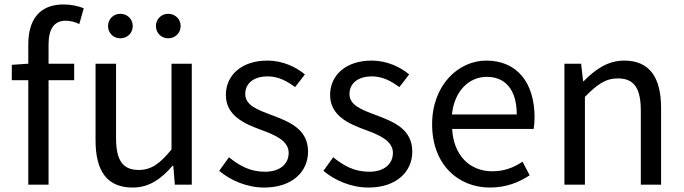

<svg xmlns="http://www.w3.org/2000/svg" viewBox="-20 -829 3072 862"><path d="M33 -469H107V0H198V-469H313V-543H198V-629C198 -699 223 -736 275 -736C294 -736 316 -731 336 -721L356 -792C331 -802 299 -809 265 -809C157 -809 107 -740 107 -630V-543L33 -538Z M576 13C650 13 704 -26 755 -85H758L765 0H841V-543H750V-158C698 -94 659 -66 603 -66C531 -66 501 -109 501 -210V-543H409V-199C409 -60 461 13 576 13ZM520 -657C552 -657 576 -681 576 -712C576 -743 552 -767 520 -767C489 -767 465 -743 465 -712C465 -681 489 -657 520 -657ZM735 -657C767 -657 791 -681 791 -712C791 -743 767 -767 735 -767C704 -767 680 -743 680 -712C680 -681 704 -657 735 -657Z M1166 13C1294 13 1363 -60 1363 -148C1363 -251 1277 -283 1198 -313C1137 -336 1081 -356 1081 -407C1081 -450 1113 -486 1182 -486C1230 -486 1268 -465 1305 -438L1349 -495C1308 -529 1248 -557 1181 -557C1062 -557 994 -489 994 -403C994 -310 1076 -274 1152 -246C1212 -224 1276 -198 1276 -143C1276 -96 1241 -58 1169 -58C1104 -58 1056 -84 1008 -123L964 -62C1015 -19 1089 13 1166 13Z M1634 13C1762 13 1831 -60 1831 -148C1831 -251 1745 -283 1666 -313C1605 -336 1549 -356 1549 -407C1549 -450 1581 -486 1650 -486C1698 -486 1736 -465 1773 -438L1817 -495C1776 -529 1716 -557 1649 -557C1530 -557 1462 -489 1462 -403C1462 -310 1544 -274 1620 -246C1680 -224 1744 -198 1744 -143C1744 -96 1709 -58 1637 -58C1572 -58 1524 -84 1476 -123L1432 -62C1483 -19 1557 13 1634 13Z M2180 13C2253 13 2311 -11 2358 -42L2326 -103C2285 -76 2243 -60 2190 -60C2087 -60 2016 -134 2010 -250H2376C2378 -264 2380 -282 2380 -302C2380 -457 2302 -557 2163 -557C2039 -557 1920 -448 1920 -271C1920 -92 2035 13 2180 13ZM2009 -315C2020 -423 2088 -484 2165 -484C2250 -484 2300 -425 2300 -315Z M2514 0H2606V-394C2660 -449 2698 -477 2754 -477C2826 -477 2857 -434 2857 -332V0H2948V-344C2948 -482 2896 -557 2782 -557C2708 -557 2651 -516 2600 -464H2598L2589 -543H2514Z"/></svg>

Font: Source Han Sans KR
Style: Regular
Weight: 400
Designer: Ryoko NISHIZUKA 西塚涼子 (kana, bopomofo & ideographs); Paul D. Hunt (Latin, Greek & Cyrillic); Sandoll Communications 산돌커뮤니
Foundry: Adobe
Version: Version 2.004;hotconv 1.0.118;makeotfexe 2.5.65603